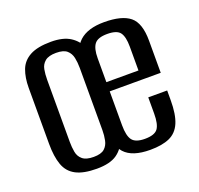

<svg xmlns="http://www.w3.org/2000/svg" viewBox="-97 -610 752 725"><g transform="rotate(-20 279.5 -247.5)"><path d="M176 7Q123 7 92.5 -9Q62 -25 50 -58.5Q38 -92 38 -143V-368Q38 -409 49.5 -439.5Q61 -470 91.5 -486.5Q122 -503 176 -503Q225 -503 253.5 -484.5Q282 -466 294 -435.5Q306 -405 306 -368V-143Q306 -100 295.5 -66Q285 -32 257 -12.5Q229 7 176 7ZM180 -39Q210 -39 223.5 -51Q237 -63 241 -82.5Q245 -102 245 -123V-373Q245 -395 241 -414Q237 -433 223.5 -445Q210 -457 180 -457Q150 -457 135.5 -445Q121 -433 117.5 -414Q114 -395 114 -373V-123Q114 -102 117.5 -82.5Q121 -63 135.5 -51Q150 -39 180 -39ZM390 9Q318 9 287.5 -24.5Q257 -58 257 -140V-371Q257 -443 290.5 -473.5Q324 -504 390 -504Q461 -504 493.5 -477.5Q526 -451 526 -380V-251H321V-115Q321 -72 334.5 -54.5Q348 -37 385 -37Q424 -37 437 -54.5Q450 -72 450 -115V-180H526V-141Q526 -84 512 -51Q498 -18 468 -4.5Q438 9 390 9ZM321 -288H450V-384Q450 -423 437.5 -440.5Q425 -458 386 -458Q348 -458 334.5 -440.5Q321 -423 321 -384Z"/></g></svg>

Font: Alumni Sans Thin Medium
Style: Regular
Weight: 500
Version: Version 1.018